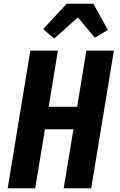

<svg xmlns="http://www.w3.org/2000/svg" viewBox="-20 -1005 640 1025"><path d="M21 0 142 -735H289L240 -435H392L441 -735H588L467 0H320L372 -315H220L168 0ZM269 -799 211 -850 336 -985H478L556 -845L486 -804L396 -912Z"/></svg>

Font: Iosevka Heavy Extended Oblique
Style: Regular
Weight: 900
Width: 7
Italic angle: -9°
Monospace: yes
Designer: Belleve Invis
Foundry: Belleve Invis
Version: Version 32.5.0; ttfautohint (v1.8.4)